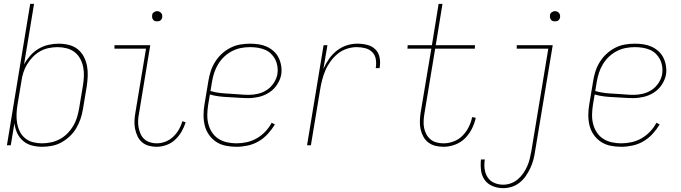

<svg xmlns="http://www.w3.org/2000/svg" viewBox="-20 -755 3540 998"><path d="M199 8Q171 8 145 1Q119 -6 99.5 -23Q80 -40 69 -64Q58 -88 55 -115L36 0H16L137 -735H157L105 -420Q118 -444 137 -465.5Q156 -487 180.5 -501.5Q205 -516 232 -522Q259 -528 285 -528Q312 -528 338 -521.5Q364 -515 383.5 -499.5Q403 -484 415 -461.5Q427 -439 432 -413.5Q437 -388 436 -361Q435 -334 431 -307L411 -187Q407 -162 398.5 -137Q390 -112 376.5 -89Q363 -66 343 -47Q323 -28 299.5 -15Q276 -2 250 3Q224 8 199 8ZM198 -10Q221 -10 245 -15Q269 -20 290.5 -31.5Q312 -43 330 -61Q348 -79 360.5 -100Q373 -121 380 -144Q387 -167 391 -190L411 -310Q415 -334 416 -358.5Q417 -383 412.5 -406Q408 -429 397 -449.5Q386 -470 368 -484Q350 -498 326.5 -504Q303 -510 279 -510Q256 -510 232.5 -505Q209 -500 188.5 -488.5Q168 -477 150.5 -459Q133 -441 120.5 -420Q108 -399 101 -376.5Q94 -354 91 -331L71 -211Q67 -187 66 -162.5Q65 -138 69 -115Q73 -92 83 -71.5Q93 -51 110.5 -36.5Q128 -22 151 -16Q174 -10 198 -10Z M794 8Q773 8 753 2.5Q733 -3 718 -16Q703 -29 694.5 -47.5Q686 -66 682 -86Q678 -106 679 -127.5Q680 -149 684 -171L739 -502H575V-520H761L703 -168Q699 -149 698 -130.5Q697 -112 700 -94.5Q703 -77 710 -60.5Q717 -44 729.5 -32.5Q742 -21 759 -15.5Q776 -10 794 -10Q817 -10 839.5 -18.5Q862 -27 880 -44Q898 -61 910 -82Q922 -103 928 -125L945 -119Q937 -94 923.5 -70.5Q910 -47 890 -28.5Q870 -10 844.5 -1Q819 8 794 8ZM796 -644Q790 -644 784.5 -646Q779 -648 775.5 -653Q772 -658 771 -664Q770 -670 771 -676Q771 -681 773.5 -685Q776 -689 780 -691.5Q784 -694 788 -695.5Q792 -697 797 -697Q803 -697 808.5 -694.5Q814 -692 818 -687Q822 -682 823 -676Q824 -670 823 -664Q822 -659 819.5 -655Q817 -651 813.5 -648.5Q810 -646 805.5 -645Q801 -644 796 -644Z M1209 8Q1181 8 1153.5 2.5Q1126 -3 1104 -17.5Q1082 -32 1066.5 -54Q1051 -76 1044.5 -102Q1038 -128 1038 -156.5Q1038 -185 1043 -213L1063 -333Q1067 -359 1075 -384Q1083 -409 1097.5 -432.5Q1112 -456 1132.5 -475Q1153 -494 1177.5 -506.5Q1202 -519 1228 -523.5Q1254 -528 1280 -528Q1303 -528 1325.5 -524.5Q1348 -521 1367.5 -512Q1387 -503 1403 -488.5Q1419 -474 1428.5 -454.5Q1438 -435 1441.5 -413Q1445 -391 1442 -368Q1437 -341 1420.5 -315.5Q1404 -290 1379 -274Q1354 -258 1326 -251.5Q1298 -245 1271 -245Q1246 -245 1220.5 -247Q1195 -249 1169.5 -250Q1144 -251 1119 -254Q1094 -257 1071 -264L1062 -210Q1058 -185 1057.5 -159.5Q1057 -134 1063 -110.5Q1069 -87 1082 -67Q1095 -47 1115 -34Q1135 -21 1159.5 -15.5Q1184 -10 1209 -10Q1236 -10 1263 -16Q1290 -22 1314.5 -36Q1339 -50 1359 -71Q1379 -92 1392 -117L1409 -108Q1393 -82 1372 -59Q1351 -36 1324.5 -20.5Q1298 -5 1268 1.5Q1238 8 1209 8ZM1274 -262Q1298 -262 1322.5 -268Q1347 -274 1368 -288Q1389 -302 1403.5 -324.5Q1418 -347 1422 -370Q1425 -391 1422 -410.5Q1419 -430 1410.5 -446.5Q1402 -463 1388.5 -476Q1375 -489 1357 -496.5Q1339 -504 1319.5 -507Q1300 -510 1280 -510Q1256 -510 1232.5 -505.5Q1209 -501 1186.5 -489.5Q1164 -478 1145.5 -460.5Q1127 -443 1114 -421.5Q1101 -400 1093.5 -377Q1086 -354 1082 -330L1074 -282Q1097 -275 1122 -272Q1147 -269 1172.5 -268Q1198 -267 1223 -264.5Q1248 -262 1274 -262Z M1576 0 1662 -520H1682L1661 -397Q1673 -424 1690 -448.5Q1707 -473 1730.5 -491.5Q1754 -510 1781.5 -519Q1809 -528 1837 -528Q1864 -528 1889.5 -521.5Q1915 -515 1932 -497.5Q1949 -480 1953.5 -454Q1958 -428 1953 -401H1933Q1937 -424 1933.5 -446.5Q1930 -469 1915 -484Q1900 -499 1878.5 -504.5Q1857 -510 1834 -510Q1809 -510 1783 -501.5Q1757 -493 1736 -476Q1715 -459 1698.5 -436.5Q1682 -414 1671.5 -389.5Q1661 -365 1654.5 -339.5Q1648 -314 1644 -289L1596 0Z M2286 8Q2264 8 2243.5 3Q2223 -2 2207 -14Q2191 -26 2181 -44Q2171 -62 2166.5 -82Q2162 -102 2162.5 -124Q2163 -146 2166 -167L2222 -502H2098L2099 -520H2225L2260 -735H2280L2245 -520H2449L2448 -502H2242L2186 -164Q2183 -146 2182 -127Q2181 -108 2184.5 -90Q2188 -72 2196.5 -56.5Q2205 -41 2218.5 -30Q2232 -19 2249.5 -14.5Q2267 -10 2286 -10Q2312 -10 2338.5 -20Q2365 -30 2384.5 -50Q2404 -70 2416.5 -95Q2429 -120 2434 -146L2453 -143Q2447 -114 2433 -86Q2419 -58 2397 -36Q2375 -14 2345 -3Q2315 8 2286 8Z M2596 223Q2567 223 2541 212.5Q2515 202 2499.5 180.5Q2484 159 2480.5 131Q2477 103 2480 74H2500Q2496 99 2499 123Q2502 147 2514.5 166.5Q2527 186 2549 195.5Q2571 205 2596 205Q2615 205 2635 198Q2655 191 2671.5 177Q2688 163 2700 145.5Q2712 128 2720.5 109Q2729 90 2733.5 70Q2738 50 2742 30L2830 -502H2666V-520H2853L2761 33Q2758 55 2752 77Q2746 99 2736 120Q2726 141 2712.5 160.5Q2699 180 2680.5 194.5Q2662 209 2640 216Q2618 223 2596 223ZM2864 -644Q2858 -644 2852.5 -646Q2847 -648 2843.5 -653Q2840 -658 2839 -664Q2838 -670 2839 -676Q2839 -681 2841.5 -685Q2844 -689 2848 -691.5Q2852 -694 2856 -695.5Q2860 -697 2865 -697Q2871 -697 2876.5 -694.5Q2882 -692 2886 -687Q2890 -682 2891 -676Q2892 -670 2891 -664Q2890 -659 2887.5 -655Q2885 -651 2881.5 -648.5Q2878 -646 2873.5 -645Q2869 -644 2864 -644Z M3209 8Q3181 8 3153.5 2.5Q3126 -3 3104 -17.5Q3082 -32 3066.5 -54Q3051 -76 3044.5 -102Q3038 -128 3038 -156.5Q3038 -185 3043 -213L3063 -333Q3067 -359 3075 -384Q3083 -409 3097.5 -432.5Q3112 -456 3132.5 -475Q3153 -494 3177.5 -506.5Q3202 -519 3228 -523.5Q3254 -528 3280 -528Q3303 -528 3325.5 -524.5Q3348 -521 3367.5 -512Q3387 -503 3403 -488.5Q3419 -474 3428.5 -454.5Q3438 -435 3441.5 -413Q3445 -391 3442 -368Q3437 -341 3420.5 -315.5Q3404 -290 3379 -274Q3354 -258 3326 -251.5Q3298 -245 3271 -245Q3246 -245 3220.5 -247Q3195 -249 3169.5 -250Q3144 -251 3119 -254Q3094 -257 3071 -264L3062 -210Q3058 -185 3057.5 -159.5Q3057 -134 3063 -110.5Q3069 -87 3082 -67Q3095 -47 3115 -34Q3135 -21 3159.5 -15.5Q3184 -10 3209 -10Q3236 -10 3263 -16Q3290 -22 3314.5 -36Q3339 -50 3359 -71Q3379 -92 3392 -117L3409 -108Q3393 -82 3372 -59Q3351 -36 3324.5 -20.5Q3298 -5 3268 1.5Q3238 8 3209 8ZM3274 -262Q3298 -262 3322.5 -268Q3347 -274 3368 -288Q3389 -302 3403.5 -324.5Q3418 -347 3422 -370Q3425 -391 3422 -410.5Q3419 -430 3410.5 -446.5Q3402 -463 3388.5 -476Q3375 -489 3357 -496.5Q3339 -504 3319.5 -507Q3300 -510 3280 -510Q3256 -510 3232.5 -505.5Q3209 -501 3186.5 -489.5Q3164 -478 3145.5 -460.5Q3127 -443 3114 -421.5Q3101 -400 3093.5 -377Q3086 -354 3082 -330L3074 -282Q3097 -275 3122 -272Q3147 -269 3172.5 -268Q3198 -267 3223 -264.5Q3248 -262 3274 -262Z"/></svg>

Font: Iosevka Curly Thin
Style: Italic
Weight: 100
Italic angle: -9°
Monospace: yes
Designer: Belleve Invis
Foundry: Belleve Invis
Version: Version 22.1.2; ttfautohint (v1.8.4)